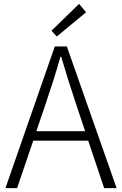

<svg xmlns="http://www.w3.org/2000/svg" viewBox="-20 -968 628 988"><path d="M272 -780 423 -905 387 -948 245 -810ZM8 0H68L151 -244H434L516 0H580L324 -729H262ZM167 -293 212 -425C241 -511 266 -587 291 -676H295C321 -587 345 -511 374 -425L418 -293Z"/></svg>

Font: Noto Sans TC Light
Style: Regular
Weight: 300
Designer: Ryoko NISHIZUKA 西塚涼子 (kana, bopomofo & ideographs); Paul D. Hunt (Latin, Greek & Cyrillic); Sandoll Communications 산돌커뮤니
Foundry: Adobe
Version: Version 2.004;hotconv 1.0.118;makeotfexe 2.5.65603